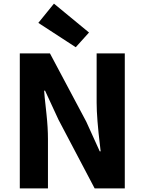

<svg xmlns="http://www.w3.org/2000/svg" viewBox="-20 -1037 797 1057"><path d="M89 -743H255L455 -367L529 -204H534L531 -231Q512 -387 512 -472V-743H667V0H501L302 -378L228 -538H223Q224 -515 233 -436L236 -408Q244 -333 244 -272V0H89ZM191 -911 277 -1017 470 -858 397 -777Z"/></svg>

Font: Merged Yaku Han JP ExtraBold
Style: Regular
Weight: 800
Designer: Ryoko NISHIZUKA 西塚涼子 (kana, bopomofo & ideographs); Paul D. Hunt (Latin, Greek & Cyrillic); Sandoll Communications 산돌커뮤니
Foundry: Adobe
Version: Version 2.004